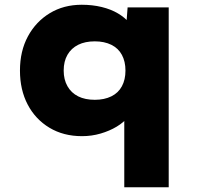

<svg xmlns="http://www.w3.org/2000/svg" viewBox="-20 -564 850 808"><path d="M503 224V-138L544 -123Q539 -97 520 -73Q501 -49 471 -31Q441 -13 403.5 -2Q366 9 325 9Q247 9 188 -26.5Q129 -62 96.5 -124Q64 -186 64 -267Q64 -349 97.5 -411Q131 -473 189.5 -508.5Q248 -544 324 -544Q369 -544 408 -534.5Q447 -525 476.5 -507.5Q506 -490 524.5 -467.5Q543 -445 547 -420L508 -412L517 -533H690V224ZM379 -144Q419 -144 448.5 -158.5Q478 -173 493 -201Q508 -229 508 -267Q508 -305 493 -333Q478 -361 448.5 -375.5Q419 -390 379 -390Q338 -390 309 -375.5Q280 -361 264 -333.5Q248 -306 248 -267Q248 -229 264 -201Q280 -173 309 -158.5Q338 -144 379 -144Z"/></svg>

Font: Lexend Exa ExtraBold
Style: Regular
Weight: 800
Designer: Bonnie Shaver-Troup, Thomas Jockin
Foundry: Lexend
Version: Version 1.007